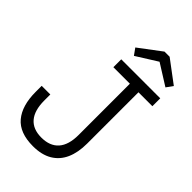

<svg xmlns="http://www.w3.org/2000/svg" viewBox="-287 -1073 1180 1180"><g transform="rotate(45 303.0 -482.5)"><path d="M246.5 9.5Q130.5 9.5 76.5 -55Q22.5 -119.5 22.5 -238.5V-291H97.5V-238.5Q97.5 -152.5 135 -108.5Q172.5 -64.5 245.5 -64.5Q319.5 -64.5 358 -108Q396.5 -151.5 396.5 -238.5V-683.5H253V-752H592V-683.5H471V-237.5Q471 -160.5 446.5 -105.2Q422 -50 372 -20.2Q322 9.5 246.5 9.5ZM452 -973.5 597.5 -864.5 567 -822 430 -908 293 -822 262.5 -864.5 407.5 -973.5Z"/></g></svg>

Font: Hepta Slab
Style: Regular
Weight: 400
Designer: Michael LaGattuta
Foundry: Michael LaGattuta
Version: Version 1.100